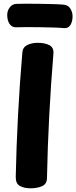

<svg xmlns="http://www.w3.org/2000/svg" viewBox="-20 -1002 413 1039"><path d="M100.9 -716.9Q102.7 -745.7 126.8 -758Q150.9 -770.3 183.4 -770.3Q224.2 -770.3 247.9 -757.2Q271.7 -744.1 269.1 -712Q255.4 -547.9 246.4 -375.5Q237.4 -203.1 234.2 -37.2Q233.4 -6.1 207.7 5.4Q181.9 17 145.4 17Q111.1 17 87.8 4.3Q64.4 -8.4 65.2 -45.2Q68.4 -204.7 77.4 -376.8Q86.4 -548.9 100.9 -716.9ZM68.1 -854.3Q44.4 -853.6 31.8 -872.4Q19.1 -891.2 19.1 -921.1Q19.1 -944.3 32.9 -962.2Q46.7 -980 68.1 -981Q86.1 -982 121.1 -981.9Q156 -981.8 196.4 -981.3Q236.8 -980.8 271.8 -979.7Q306.9 -978.6 324.9 -976.6Q348.8 -974.8 360.7 -955.3Q372.7 -935.9 372.7 -913.7Q372.7 -885 360.7 -866.2Q348.8 -847.3 324.9 -849.9Q306.9 -851.9 271.9 -853Q237 -854.1 196.5 -854.7Q156 -855.3 121.1 -855.3Q86.1 -855.3 68.1 -854.3Z"/></svg>

Font: Playpen Sans Hebrew
Style: Regular
Weight: 400
Designer: Tom Grace, Laura Meseguer, Veronika Burian, José Scaglione
Foundry: TypeTogether
Version: Version 2.000